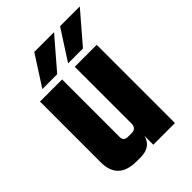

<svg xmlns="http://www.w3.org/2000/svg" viewBox="-197 -765 859 859"><g transform="rotate(-45 232.5 -335.0)"><path d="M258 -495H397V0H260V-56Q246 0 179 0H155Q38 0 38 -111V-495H178V-130Q178 -105 205 -105H228Q258 -105 258 -137ZM302 -670 179 -527H85L177 -670ZM342 -527H248L340 -670H465Z"/></g></svg>

Font: Teko SemiBold
Style: Regular
Weight: 600
Designer: Manushi Parikh, Jonny Pinhorn
Foundry: Indian Type Foundry
Version: Version 1.106;PS 1.0;hotconv 1.0.78;makeotf.lib2.5.61930; tt